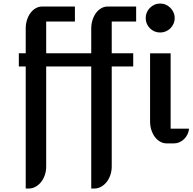

<svg xmlns="http://www.w3.org/2000/svg" viewBox="-20 -814 1093 1090"><path d="M242.2 131.3Q242.2 157.2 234.4 179.9Q226.6 202.6 213.1 219.5Q199.7 236.3 181.6 246.3Q163.6 256.3 143.6 256.3H126V-436.5H86.9V-511.7H126V-652.3Q126 -678.2 133.3 -700.9Q140.6 -723.6 153.1 -740.5Q165.5 -757.3 182.6 -767.1Q199.7 -776.9 218.8 -776.9H405.3V-691.9H242.2V-511.7H498V-652.3Q498 -678.2 505.4 -700.9Q512.7 -723.6 525.1 -740.5Q537.6 -757.3 554.7 -767.1Q571.8 -776.9 590.8 -776.9H752.9V-691.9H614.3V-511.7H736.3V-436.5H614.3V131.3Q614.3 157.2 606.4 179.9Q598.6 202.6 585.2 219.5Q571.8 236.3 553.7 246.3Q535.6 256.3 515.6 256.3H498V-436.5H242.2ZM889.2 -629.4Q872.1 -629.4 857.2 -635.7Q842.3 -642.1 831.1 -653.3Q819.8 -664.6 813.5 -679.4Q807.1 -694.3 807.1 -711.4Q807.1 -728.5 813.5 -743.4Q819.8 -758.3 831.1 -769.5Q842.3 -780.8 857.2 -787.4Q872.1 -793.9 889.2 -793.9Q906.2 -793.9 921.1 -787.4Q936 -780.8 947.3 -769.5Q958.5 -758.3 965.1 -743.4Q971.7 -728.5 971.7 -711.4Q971.7 -694.3 965.1 -679.4Q958.5 -664.6 947.3 -653.3Q936 -642.1 920.9 -635.7Q905.8 -629.4 889.2 -629.4ZM832 -511.2H948.7V-83.5H1053.2Q1051.8 -66.4 1044.2 -51Q1036.6 -35.6 1025.1 -24.4Q1013.7 -13.2 999 -6.6Q984.4 0 968.3 0H925.3Q906.2 0 889.2 -9.8Q872.1 -19.5 859.4 -36.4Q846.7 -53.2 839.4 -75.7Q832 -98.1 832 -124Z"/></svg>

Font: Atomic Age
Style: Regular
Weight: 400
Designer: James Grieshaber
Foundry: James Grieshaber
Version: Version 1.008; ttfautohint (v1.4.1) -l 6 -r 46 -G 0 -x 0 -H 